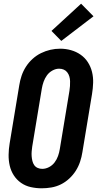

<svg xmlns="http://www.w3.org/2000/svg" viewBox="-20 -1009 540 1037"><path d="M205 8Q175 8 146 1.5Q117 -5 93.5 -21.5Q70 -38 54.5 -62Q39 -86 32.5 -114.5Q26 -143 26.5 -173.5Q27 -204 32 -234L84 -548Q88 -574 96.5 -599.5Q105 -625 120 -648.5Q135 -672 156 -691Q177 -710 201.5 -722Q226 -734 252 -740Q278 -746 305 -746Q335 -746 363.5 -738Q392 -730 415.5 -713.5Q439 -697 454.5 -673Q470 -649 477 -620.5Q484 -592 483 -561.5Q482 -531 477 -501L425 -187Q421 -161 412.5 -135.5Q404 -110 389.5 -87Q375 -64 354 -44.5Q333 -25 308.5 -13Q284 -1 257.5 3.5Q231 8 205 8ZM208 -97Q227 -97 245 -106.5Q263 -116 275 -132Q287 -148 293.5 -166.5Q300 -185 303 -204L355 -518Q357 -531 358 -544.5Q359 -558 358.5 -571Q358 -584 354.5 -596Q351 -608 343.5 -618Q336 -628 324.5 -633Q313 -638 299 -638Q281 -638 263 -628Q245 -618 233.5 -602Q222 -586 215.5 -567.5Q209 -549 206 -531L154 -217Q152 -204 151 -190.5Q150 -177 151 -164.5Q152 -152 155 -139.5Q158 -127 165 -117Q172 -107 183.5 -102Q195 -97 208 -97ZM311 -788 258 -842 418 -989 485 -921Z"/></svg>

Font: Iosevka Curly XBdObl
Style: Regular
Weight: 800
Italic angle: -9°
Monospace: yes
Designer: Belleve Invis
Foundry: Belleve Invis
Version: Version 11.1.0; ttfautohint (v1.8.3)